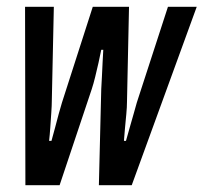

<svg xmlns="http://www.w3.org/2000/svg" viewBox="-20 -547 601 567"><path d="M55 0 54 -527H139L133 -249Q133 -236 131.5 -214.5Q130 -193 128.5 -170.5Q127 -148 125 -131H132Q137 -148 142.5 -169.5Q148 -191 153.5 -211Q159 -231 163 -244L254 -527H361L355 -246Q355 -231 353 -210Q351 -189 349 -167.5Q347 -146 346 -131H352Q357 -148 363 -170Q369 -192 375 -212Q381 -232 384 -244L476 -527H561L369 0H272L279 -284Q280 -300 281 -321Q282 -342 283 -363Q284 -384 285 -400H279Q276 -384 271 -362Q266 -340 261 -319.5Q256 -299 251 -284L156 0Z"/></svg>

Font: Archivo ExtraCondensed Medium
Style: Italic
Weight: 500
Width: 2
Italic angle: -10°
Designer: Hector Gatti
Foundry: Omnibus-Type
Version: Version 2.001